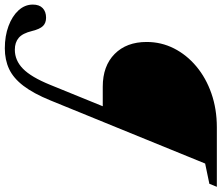

<svg xmlns="http://www.w3.org/2000/svg" viewBox="-98 -720 919 796"><g transform="rotate(90 362.0 -322.5)"><path d="M165 117.5Q113.5 117.5 72.5 102.2Q31.5 87 7.5 60.8Q-16.5 34.5 -16.5 1.5Q-16.5 -25.5 -1.8 -39.5Q13 -53.5 38 -53.5Q59.5 -53.5 72.2 -40.8Q85 -28 93 4.5Q102.5 44 121.5 60Q140.5 76 170.5 76Q215 76 249.5 42.2Q284 8.5 316 -70L405 -288.5H324Q238 -288.5 188.2 -337.8Q138.5 -387 138.5 -470.5Q138.5 -531 165.2 -583.8Q192 -636.5 239.8 -676.5Q287.5 -716.5 352 -739Q416.5 -761.5 492.5 -761.5H739L726.5 -730.5L642.5 -713L381 -72Q352 -1 320.2 40.5Q288.5 82 250.5 99.8Q212.5 117.5 165 117.5Z"/></g></svg>

Font: Libre Caslon Text SemiBold Italic
Style: Regular
Weight: 600
Italic angle: -22.583°
Designer: Pablo Impallari, Rodrigo Fuenzalida, Katja Schimmel
Foundry: Pablo Impallari, Rodrigo Fuenzalida
Version: Version 2.000